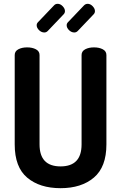

<svg xmlns="http://www.w3.org/2000/svg" viewBox="-20 -979 634 1005"><path d="M407 -223V-691Q407 -711 426 -721Q445 -731 472 -731Q499 -731 518 -721Q537 -711 537 -691V-223Q537 -105 471.5 -49.5Q406 6 297 6Q188 6 122.5 -49Q57 -104 57 -223V-691Q57 -711 76 -721Q95 -731 122 -731Q149 -731 168 -721Q187 -711 187 -691V-223Q187 -108 297 -108Q407 -108 407 -223ZM313 -904 231 -818Q223 -809 212 -809Q197 -809 184.5 -821Q172 -833 172 -847Q172 -856 179 -863L263 -951Q270 -959 282 -959Q296 -959 308 -946.5Q320 -934 320 -921Q320 -911 313 -904ZM470 -904 388 -818Q380 -809 369 -809Q354 -809 341.5 -821Q329 -833 329 -847Q329 -856 336 -863L420 -951Q428 -959 439 -959Q453 -959 465 -946.5Q477 -934 477 -921Q477 -911 470 -904Z"/></svg>

Font: Dosis
Style: Bold
Weight: 700
Designer: Edgar Tolentino, Pablo Impallari, Igino Marini
Foundry: Edgar Tolentino, Pablo Impallari, Igino Marini
Version: Version 1.007